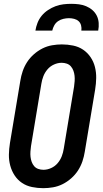

<svg xmlns="http://www.w3.org/2000/svg" viewBox="-20 -975 540 1003"><path d="M206 8Q176 8 147 2Q118 -4 95 -19.5Q72 -35 56.5 -58.5Q41 -82 33.5 -110Q26 -138 26.5 -167.5Q27 -197 32 -228L86 -552Q90 -578 98.5 -603Q107 -628 121.5 -650.5Q136 -673 157 -691.5Q178 -710 202 -722Q226 -734 252 -738.5Q278 -743 303 -743Q333 -743 362 -737Q391 -731 414 -715.5Q437 -700 453 -676.5Q469 -653 476 -625Q483 -597 482.5 -567.5Q482 -538 477 -507L423 -183Q419 -157 410.5 -132Q402 -107 387.5 -84.5Q373 -62 352 -43.5Q331 -25 307 -13Q283 -1 257 3.5Q231 8 206 8ZM207 -88Q227 -88 247 -97Q267 -106 281 -122.5Q295 -139 302.5 -158.5Q310 -178 313 -198L367 -523Q369 -537 370 -551.5Q371 -566 369.5 -579.5Q368 -593 363.5 -605.5Q359 -618 350.5 -628Q342 -638 329 -642.5Q316 -647 302 -647Q282 -647 262 -638Q242 -629 228 -612.5Q214 -596 206.5 -576.5Q199 -557 196 -537L142 -212Q140 -198 139 -183.5Q138 -169 139.5 -155.5Q141 -142 145.5 -129.5Q150 -117 158.5 -107Q167 -97 180 -92.5Q193 -88 207 -88ZM165 -815Q168 -835 176 -855.5Q184 -876 198 -893Q212 -910 231 -922.5Q250 -935 270 -942.5Q290 -950 311 -952.5Q332 -955 352 -955Q373 -955 392.5 -952.5Q412 -950 430 -942.5Q448 -935 462.5 -922.5Q477 -910 485.5 -893Q494 -876 495.5 -855.5Q497 -835 493 -815H405Q407 -829 403.5 -842.5Q400 -856 390.5 -864.5Q381 -873 367.5 -876.5Q354 -880 340 -880Q326 -880 311 -876.5Q296 -873 283.5 -864.5Q271 -856 263.5 -842.5Q256 -829 253 -815Z"/></svg>

Font: Iosevka SS04
Style: Bold Italic
Weight: 700
Italic angle: -9°
Monospace: yes
Designer: Belleve Invis
Foundry: Belleve Invis
Version: Version 19.0.0; ttfautohint (v1.8.4)